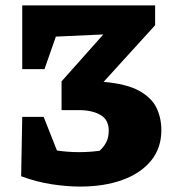

<svg xmlns="http://www.w3.org/2000/svg" viewBox="-20 -677 634 708"><path d="M58 -27 62 -246H141L190 -122Q230 -116 272 -116Q310 -116 347 -121Q362 -134 371.5 -152Q381 -170 381 -195Q381 -236 350 -253.5Q319 -271 270 -271H207V-377L361 -550L186 -542L144 -422H62V-657H552V-584L362 -375Q446 -368 492.5 -342.5Q539 -317 557 -279.5Q575 -242 575 -197Q575 -131 537 -84.5Q499 -38 431.5 -13.5Q364 11 275 11Q227 11 171 2.5Q115 -6 58 -27Z"/></svg>

Font: Piazzolla ExtraBold
Style: Regular
Weight: 800
Designer: Juan Pablo del Peral
Foundry: Huerta Tipografica
Version: Version 1.330